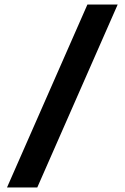

<svg xmlns="http://www.w3.org/2000/svg" viewBox="-20 -790 552 850"><path d="M11 40 367 -770H501L145 40Z"/></svg>

Font: M PLUS 2
Style: Bold
Weight: 700
Designer: Coji Morishita
Foundry: UNDERFOREST DESIGN
Version: Version 1.001